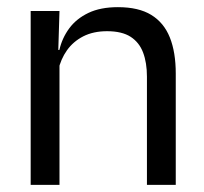

<svg xmlns="http://www.w3.org/2000/svg" viewBox="-20 -519 573 539"><path d="M392.5 0V-303.7Q392.5 -343 381.7 -371.5Q371 -399.9 346.7 -415.7Q322.3 -431.4 280.6 -431.4Q242.1 -431.4 213.8 -417Q185.5 -402.5 168 -377.8Q150.5 -353 143.5 -321.5L129 -378.9H146.7Q154.3 -412.1 174.3 -439.3Q194.3 -466.5 228.1 -482.7Q261.9 -498.9 311 -498.9Q369.2 -498.9 404.7 -477.1Q440.3 -455.2 456.8 -413.8Q473.4 -372.3 473.4 -312.6V0ZM66.1 0V-488.2H147L143.4 -371.1L147 -366.3V0Z"/></svg>

Font: Anek Gujarati Medium
Style: Regular
Weight: 500
Designer: Mrunmayee Ghaisas (Gujarati), Yesha Goshar (Latin)
Foundry: Ek Type
Version: Version 1.003